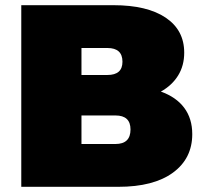

<svg xmlns="http://www.w3.org/2000/svg" viewBox="-20 -720 783 740"><path d="M721 -203Q721 -109 646.5 -54.5Q572 0 436 0H62V-700H417Q547 -700 618.5 -652Q690 -604 690 -517Q690 -467 666.5 -429Q643 -391 600 -367Q659 -346 690 -304.5Q721 -263 721 -203ZM294 -431H394Q452 -431 452 -482Q452 -535 394 -535H294ZM483 -221Q483 -275 425 -275H294V-165H425Q483 -165 483 -221Z"/></svg>

Font: CMG Sans Black
Style: Regular
Weight: 900
Designer: Julieta Ulanovsky
Foundry: Julieta Ulanovsky
Version: Version 7.200